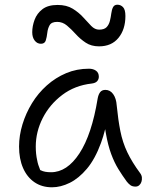

<svg xmlns="http://www.w3.org/2000/svg" viewBox="-20 -786 641 816"><path d="M201 10Q158 10 126.5 -11.5Q95 -33 78 -72Q61 -111 61 -163Q61 -210 75.5 -257.5Q90 -305 116 -347.5Q142 -390 179 -423Q216 -456 261 -475Q306 -494 358 -494Q376 -494 388 -485.5Q400 -477 400 -460Q400 -449 393 -441Q386 -433 370 -431Q298 -423 244.5 -382.5Q191 -342 161.5 -284Q132 -226 132 -163Q132 -131 138 -105Q141 -87 151 -63Q152 -62 154 -62Q169 -54 197 -54Q265 -54 317.5 -134Q370 -214 395 -367Q398 -384 405.5 -394Q413 -404 428 -404Q448 -404 461 -386Q474 -368 476 -338Q482 -277 491.5 -229Q501 -181 521 -139Q541 -97 575 -51Q582 -42 583 -32Q584 -22 581 -13Q578 -4 571.5 1.5Q565 7 556 7Q543 7 535 1.5Q527 -4 519 -14Q500 -40 483 -67.5Q466 -95 452.5 -131.5Q439 -168 430 -219Q428 -228 427 -237Q419 -205 409 -178Q384 -110 349.5 -69Q315 -28 276.5 -9Q238 10 201 10ZM154 -600Q138 -600 127.5 -613.5Q117 -627 117 -649Q117 -675 127 -702Q137 -729 160.5 -747Q184 -765 225 -765Q263 -765 289 -749Q315 -733 333.5 -712.5Q352 -692 367.5 -676Q383 -660 401 -660Q423 -660 433 -670.5Q443 -681 447 -697Q451 -713 453 -729Q455 -745 460.5 -755.5Q466 -766 479 -766Q493 -766 503 -755.5Q513 -745 513 -718Q513 -661 483.5 -625Q454 -589 401 -589Q368 -589 344.5 -604.5Q321 -620 302 -641Q283 -662 264.5 -677.5Q246 -693 223 -693Q199 -693 191 -679Q183 -665 181 -646.5Q179 -628 174.5 -614Q170 -600 154 -600Z"/></svg>

Font: Shantell Sans Light Light
Style: Regular
Weight: 300
Version: Version 1.008;[ac192a2d6]